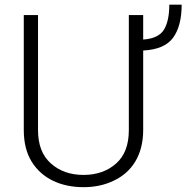

<svg xmlns="http://www.w3.org/2000/svg" viewBox="-20 -774 781 804"><path d="M519.5 -229.5C519.5 -167.5 502 -121.1 466.3 -89.4C430.7 -57.6 384.8 -41.5 329.6 -41.5C274.4 -41.5 229 -57.6 193.4 -89.4C157.2 -121.1 139.2 -167.5 139.2 -229.5V-710.9H79.6V-229.5C79.6 -176.3 90.8 -132.3 112.8 -96.7C156.7 -25.9 235.4 9.8 329.6 9.8C376 9.8 418 1 455.6 -17.1C531.2 -52.2 579.6 -123.5 579.6 -229.5V-562.5C638.7 -565.4 680.2 -583 704.6 -615.7C728.5 -648.4 740.7 -694.3 740.7 -754.4H689C689 -710 681.6 -675.3 667 -650.4C651.9 -625.5 623 -611.3 579.6 -608.4V-710.9H519.5Z"/></svg>

Font: Vazirmatn ExtraLight
Style: Regular
Weight: 200
Designer: Saber Rastikerdar
Foundry: Saber Rastikerdar
Version: Version 33.003